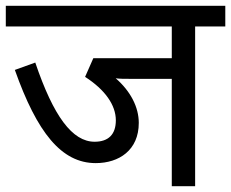

<svg xmlns="http://www.w3.org/2000/svg" viewBox="-20 -642 797 662"><path d="M756.8 -622.1H0V-550.8H572.3V-441.4H301.8L273.4 -377C342.3 -332.5 379.4 -279.8 379.4 -227.1C379.4 -178.2 353.5 -153.3 306.2 -153.3C229.5 -153.3 164.6 -240.7 101.6 -426.3L31.2 -400.9C107.9 -184.6 191.9 -79.6 310.1 -79.6C390.1 -79.6 458.5 -124 458.5 -218.3C458.5 -272.5 430.2 -327.6 378.9 -372.1C391.1 -370.1 410.2 -370.1 435.1 -370.1H572.3V0H652.8V-550.8H756.8Z"/></svg>

Font: Noto Reveo Sans
Style: Regular
Weight: 400
Designer: Monotype Design team
Foundry: Monotype Imaging Inc.
Version: Version 1.04